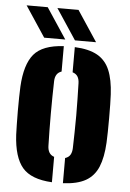

<svg xmlns="http://www.w3.org/2000/svg" viewBox="-55 -820 590 870"><g transform="rotate(5 240.0 -385.0)"><path d="M34.5 -191Q34 -208 33.2 -236.8Q32.5 -265.5 32.5 -298.5Q32.5 -331.5 33 -361.5Q33.5 -391.5 34.5 -410Q40 -511 79.2 -557.8Q118.5 -604.5 214.5 -609.5V-494Q199.5 -489 192.2 -477.2Q185 -465.5 184.5 -448Q183.5 -413.5 183 -376Q182.5 -338.5 182.5 -300.2Q182.5 -262 183 -224.5Q183.5 -187 184.5 -153Q185 -135 192.2 -123Q199.5 -111 214.5 -106V9.5Q119.5 4.5 79.8 -42.2Q40 -89 34.5 -191ZM264.5 9.5V-105Q280.5 -110 287.8 -122.2Q295 -134.5 295.5 -153Q296.5 -187.5 297.2 -224.8Q298 -262 298 -300.5Q298 -339 297.2 -376.2Q296.5 -413.5 295.5 -448Q295 -466.5 287.8 -478.2Q280.5 -490 264.5 -495V-609.5Q329.5 -606.5 367.8 -584.8Q406 -563 424 -520Q442 -477 445.5 -410Q446.5 -393 447 -364Q447.5 -335 447.5 -302Q447.5 -269 447 -239.5Q446.5 -210 445.5 -191Q442 -123.5 424 -80.2Q406 -37 367.8 -15.2Q329.5 6.5 264.5 9.5ZM122.5 -640 30.5 -779H126.5L218.5 -640ZM262.5 -640 170.5 -779H266.5L358.5 -640Z"/></g></svg>

Font: Big Shoulders Stencil Display Thin Black
Style: Regular
Weight: 900
Version: Version 2.001